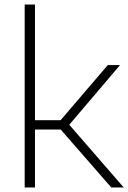

<svg xmlns="http://www.w3.org/2000/svg" viewBox="-20 -828 566 848"><path d="M89 0V-808H134.5V-297H247.5L456 -540.5H510L286 -277L526.5 0H471.5L248 -256H134.5V0Z"/></svg>

Font: Encode Sans SemiExpanded SemiExpanded ExtraLight
Style: Regular
Weight: 200
Width: 6
Designer: Multiple Designers
Foundry: Impallari Type
Version: Version 3.000; ttfautohint (v1.8.3) -l 8 -r 50 -G 200 -x 14 